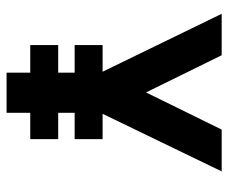

<svg xmlns="http://www.w3.org/2000/svg" viewBox="-74 -606 679 570"><g transform="rotate(90 265.0 -321.5)"><path d="M193.4 -287.1 21.5 -640.6H144.5L254.9 -416L365.2 -640.6H489.3L318.4 -287.1H393.6V-204.1H315.4V-155.3H393.6V-72.3H315.4V-2H196.3V-72.3H114.3V-155.3H196.3V-204.1H114.3V-287.1Z"/></g></svg>

Font: Puritan
Style: Bold
Weight: 700
Version: 2.1